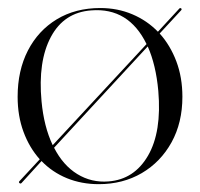

<svg xmlns="http://www.w3.org/2000/svg" viewBox="-20 -460 510 490"><path d="M30 7.5Q27 5 29.5 2.5L81.5 -53.5Q55 -83 40 -123.5Q25 -164 25 -213Q25 -280 51.2 -331Q77.5 -382 125 -410.8Q172.5 -439.5 236 -439.5Q280 -439.5 317.8 -423.5Q355.5 -407.5 383 -379L437.5 -438Q439.5 -440.5 442.5 -438.5Q444.5 -436.5 442.5 -434L387.5 -374.5Q414.5 -344.5 430 -303.5Q445.5 -262.5 445.5 -213Q445.5 -147 417.8 -96.8Q390 -46.5 341.8 -18.2Q293.5 10 232 10Q188 10 150.8 -5.2Q113.5 -20.5 86 -49L35 7Q32.5 9.5 30 7.5ZM86 -201.5Q92 -137 114.5 -89.5L354 -347.5Q308.5 -441 213 -433.5Q143.5 -428.5 110 -366Q76.5 -303.5 86 -201.5ZM257 3Q322.5 -2 357.8 -62.8Q393 -123.5 384 -228Q378 -294.5 357 -341.5L118 -83Q141 -38 177.2 -15.8Q213.5 6.5 257 3Z"/></svg>

Font: Fraunces 144pt S000 Light
Style: Regular
Weight: 300
Version: Version 1.000; ttfautohint (v1.8.3)